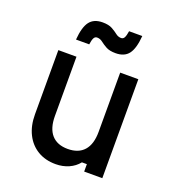

<svg xmlns="http://www.w3.org/2000/svg" viewBox="-151 -959 1001 1094"><g transform="rotate(20 350.0 -411.5)"><path d="M587 -600V0H477V-45H447Q424 -16 388 0Q352 16 309 16Q246 16 199.5 -12Q153 -40 127.5 -91Q102 -142 102 -211V-600H212V-241Q212 -166 246 -127.5Q280 -89 344 -89Q409 -89 443 -127.5Q477 -166 477 -241V-600ZM176 -691Q182 -768 207.5 -801.5Q233 -835 286 -835Q323 -835 344.5 -823Q366 -811 381 -799Q396 -787 414 -787Q427 -787 433.5 -799.5Q440 -812 444 -839H524Q518 -762 492.5 -728.5Q467 -695 414 -695Q377 -695 355.5 -707Q334 -719 319 -731Q304 -743 286 -743Q273 -743 266.5 -731Q260 -719 256 -691Z"/></g></svg>

Font: Martian Mono
Style: Regular
Weight: 400
Monospace: yes
Designer: Roman Shamin
Foundry: Evil Martians
Version: Version 1.000; ttfautohint (v1.8.4.7-5d5b)